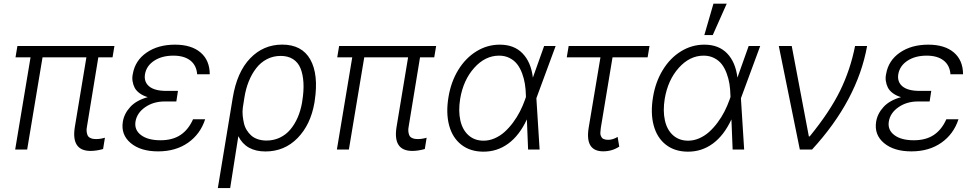

<svg xmlns="http://www.w3.org/2000/svg" viewBox="-20 -788 5142 1012"><path d="M583.1 -545.5 573.2 -485.8H498.2L438.6 -122.2Q435 -105.5 436.8 -93.6Q438.6 -81.7 441.9 -74.2Q445.3 -66.8 452.8 -62.5Q460.2 -58.2 468.4 -56.6Q476.6 -55 487.6 -55Q509.2 -55 533 -62.1L523.4 -2.5Q487.6 7.5 457.7 7.5Q353.7 7.5 374.6 -119.7L435.4 -485.8H204.2L123.2 0H60L141 -485.8H61.8L71.7 -545.5Z M911.2 -264.6 909.4 -253.2H847.7Q788.7 -253.2 745.2 -223Q701.7 -192.8 694.2 -147.4Q687.1 -103.3 723.4 -76Q759.6 -48.7 826 -48.7Q889.6 -48.7 931.5 -76.7Q973.4 -104.8 997.5 -159.4H1061.4Q1035.9 -81 970.9 -35.5Q905.9 9.9 813.2 9.9Q720.9 9.9 668.7 -34.1Q616.5 -78.1 627.5 -146.7Q634.6 -189.6 666.9 -224.6Q699.2 -259.6 758.9 -275.9Q733 -283.7 715.2 -297.1Q697.4 -310.4 689.5 -326.2Q681.5 -342 678.6 -360.8Q675.8 -379.6 680 -398.1Q692.1 -469.1 752.7 -510.8Q813.2 -552.6 902.3 -552.6Q988.6 -552.6 1036.9 -511.5Q1085.2 -470.5 1085.6 -396.7H1019.2Q1015.6 -443.9 983 -469.3Q950.3 -494.7 893.8 -494.7Q833.5 -494.7 792.8 -468Q752.1 -441.4 744.3 -397.4Q737.6 -356.5 766.3 -332.7Q795.1 -308.9 856.5 -308.9H918Z M1128.2 203.1 1206.7 -272.4Q1229 -408.4 1298.7 -480.6Q1368.3 -552.9 1467.3 -552.9Q1571.4 -552.9 1615.6 -474.3Q1659.8 -395.6 1638.8 -256.7L1637.4 -247.2Q1617.5 -131 1548.5 -60.4Q1479.4 10.3 1379.3 10.3Q1276.3 10.3 1236.2 -70.3L1193.2 203.1ZM1259.9 -220.9Q1257.1 -199.6 1259.2 -178.6Q1261.4 -157.7 1265.8 -138.3Q1270.2 -119 1280.5 -102.3Q1290.8 -85.6 1304.7 -73.3Q1318.5 -61.1 1339.1 -54.2Q1359.7 -47.2 1384.6 -47.2Q1422.6 -47.2 1454.9 -62.5Q1487.2 -77.8 1510.3 -105.3Q1533.4 -132.8 1549 -168.7Q1564.6 -204.5 1572.1 -247.5L1573.2 -255.3Q1582 -308.9 1579.4 -352.8Q1576.7 -396.7 1563.9 -427.9Q1551.1 -459.2 1524.7 -476.2Q1498.2 -493.3 1459.2 -493.3Q1419.7 -493.3 1386.5 -475.9Q1353.3 -458.5 1329.9 -427.9Q1306.5 -397.4 1290.8 -358.1Q1275.2 -318.9 1268.1 -273.1Z M2278.8 -545.5 2268.8 -485.8H2193.9L2134.2 -122.2Q2130.7 -105.5 2132.5 -93.6Q2134.2 -81.7 2137.6 -74.2Q2141 -66.8 2148.4 -62.5Q2155.9 -58.2 2164.1 -56.6Q2172.2 -55 2183.2 -55Q2204.9 -55 2228.7 -62.1L2219.1 -2.5Q2183.2 7.5 2153.4 7.5Q2049.4 7.5 2070.3 -119.7L2131 -485.8H1899.9L1818.9 0H1755.7L1836.6 -485.8H1757.5L1767.4 -545.5Z M2526.6 11.4Q2457.7 11 2411.2 -25.6Q2364.7 -62.1 2347.3 -127.1Q2329.9 -192.1 2343.8 -275.9Q2356.9 -356.2 2395.2 -419Q2433.6 -481.9 2490.8 -517.2Q2547.9 -552.6 2614.3 -552.6Q2690.3 -552.6 2734.7 -506.2Q2779.1 -459.9 2788.7 -378.9L2848 -545.5H2908.7L2807.5 -271.3L2807.2 -269.5L2824.2 0H2763.5L2757.1 -158.7Q2717.7 -73.9 2658.7 -30.9Q2599.8 12.1 2526.6 11.4ZM2752.1 -276.6 2751.8 -287.3Q2751.1 -317.8 2746.6 -345.9Q2742.2 -373.9 2731.9 -401.6Q2721.6 -429.3 2706.1 -449.4Q2690.7 -469.5 2666.2 -482.1Q2641.7 -494.7 2610.8 -494.7Q2537.3 -494.7 2479.8 -430.6Q2422.2 -366.5 2405.5 -267.4Q2395.2 -203.5 2406.4 -153.4Q2417.6 -103.3 2449.6 -74.9Q2481.5 -46.5 2529.1 -46.5Q2558.6 -46.5 2587.2 -58.9Q2615.8 -71.4 2639.2 -92.3Q2662.6 -113.3 2683.6 -141.3Q2704.5 -169.4 2720.2 -199.8Q2735.8 -230.1 2747.2 -262.4Z M3403.4 -545.5 3393.5 -485.8H3208.5L3146.7 -113.3Q3144.9 -99.1 3144.4 -89.1Q3143.8 -79.2 3146.8 -72.3Q3149.9 -65.3 3153.2 -61.3Q3156.6 -57.2 3162.6 -54.9Q3168.7 -52.6 3174 -51.8Q3179.3 -51.1 3186.4 -51.1Q3209.9 -51.1 3235.4 -66.4L3244 -15.3Q3206.3 9.6 3159.4 9.6Q3062.9 9.6 3082.7 -114L3144.9 -485.8H2967.3L2977.3 -545.5Z M3604.8 11.4Q3535.9 11 3489.3 -25.6Q3442.8 -62.1 3425.4 -127.1Q3408 -192.1 3421.9 -275.9Q3435 -356.2 3473.4 -419Q3511.7 -481.9 3568.9 -517.2Q3626.1 -552.6 3692.5 -552.6Q3768.5 -552.6 3812.9 -506.2Q3857.2 -459.9 3866.8 -378.9L3926.1 -545.5H3986.9L3885.7 -271.3L3885.3 -269.5L3902.3 0H3841.6L3835.2 -158.7Q3795.8 -73.9 3736.9 -30.9Q3677.9 12.1 3604.8 11.4ZM3830.3 -276.6 3829.9 -287.3Q3829.2 -317.8 3824.8 -345.9Q3820.3 -373.9 3810 -401.6Q3799.7 -429.3 3784.3 -449.4Q3768.8 -469.5 3744.3 -482.1Q3719.8 -494.7 3688.9 -494.7Q3615.4 -494.7 3557.9 -430.6Q3500.4 -366.5 3483.7 -267.4Q3473.4 -203.5 3484.6 -153.4Q3495.7 -103.3 3527.7 -74.9Q3559.7 -46.5 3607.2 -46.5Q3636.7 -46.5 3665.3 -58.9Q3693.9 -71.4 3717.3 -92.3Q3740.8 -113.3 3761.7 -141.3Q3782.7 -169.4 3798.3 -199.8Q3813.9 -230.1 3825.3 -262.4ZM3692.5 -603.3 3740.4 -768.5H3810.4L3736.9 -603.3Z M4195.7 0 4084.9 -545.5H4153.1L4243.3 -69.2H4247.9Q4354 -199.2 4408.4 -310.5Q4462.7 -421.9 4486.9 -545.5H4550.4Q4498.9 -259.9 4260.3 0Z M4881.7 -264.6 4880 -253.2H4818.2Q4759.2 -253.2 4715.7 -223Q4672.2 -192.8 4664.8 -147.4Q4657.7 -103.3 4693.9 -76Q4730.1 -48.7 4796.5 -48.7Q4860.1 -48.7 4902 -76.7Q4943.9 -104.8 4968 -159.4H5032Q5006.4 -81 4941.4 -35.5Q4876.4 9.9 4783.7 9.9Q4691.4 9.9 4639.2 -34.1Q4587 -78.1 4598 -146.7Q4605.1 -189.6 4637.4 -224.6Q4669.7 -259.6 4729.4 -275.9Q4703.5 -283.7 4685.7 -297.1Q4668 -310.4 4660 -326.2Q4652 -342 4649.1 -360.8Q4646.3 -379.6 4650.6 -398.1Q4662.6 -469.1 4723.2 -510.8Q4783.7 -552.6 4872.9 -552.6Q4959.2 -552.6 5007.5 -511.5Q5055.8 -470.5 5056.1 -396.7H4989.7Q4986.2 -443.9 4953.5 -469.3Q4920.8 -494.7 4864.3 -494.7Q4804 -494.7 4763.3 -468Q4722.7 -441.4 4714.8 -397.4Q4708.1 -356.5 4736.9 -332.7Q4765.6 -308.9 4827.1 -308.9H4888.5Z"/></svg>

Font: Karasuma Gothic
Style: Light Italic
Weight: 300
Italic angle: 9.39998°
Designer: Rasmus Andersson / Ryoko Nishizuka
Foundry: rsms
Version: Version 1.00